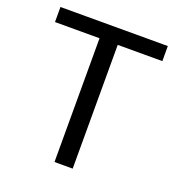

<svg xmlns="http://www.w3.org/2000/svg" viewBox="-129 -817 855 924"><g transform="rotate(20 298.5 -355.5)"><path d="M573.7 -633.8H345.2V0H252V-633.8H23.9V-710.9H573.7Z"/></g></svg>

Font: MAUL
Style: Regular
Weight: 400
Designer: MAUL
Version: Version 1.0; 2020; ttfautohint (v1.8.3)